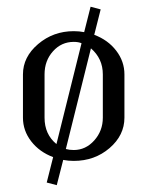

<svg xmlns="http://www.w3.org/2000/svg" viewBox="-20 -476 436 568"><path d="M47.9 -127.9V-255.9Q47.9 -307.6 92.8 -345.7Q137.7 -383.8 198.2 -383.8Q214.4 -383.8 229 -380.9L248 -456.1L277.8 -448.2L258.8 -373Q299.3 -357.9 323.7 -326.2Q348.1 -294.4 348.1 -255.9V-127.9Q348.1 -75.7 304 -37.8Q259.8 0 198.2 0Q181.6 0 167 -2.9L147.9 71.8L118.2 64L137.2 -11.2Q96.7 -26.4 72.3 -57.9Q47.9 -89.4 47.9 -127.9ZM111.8 -127.9Q111.8 -78.6 147 -49.8L221.2 -348.1Q211.9 -352.1 198.2 -352.1Q161.6 -352.1 136.7 -324.2Q111.8 -296.4 111.8 -255.9ZM174.8 -35.2Q185.1 -32.2 198.2 -32.2Q233.4 -32.2 258.8 -60.5Q284.2 -88.9 284.2 -127.9V-255.9Q284.2 -302.7 249 -333Z"/></svg>

Font: Gawaa
Style: Regular
Weight: 400
Designer: T. Christopher White
Version: Version 1.0